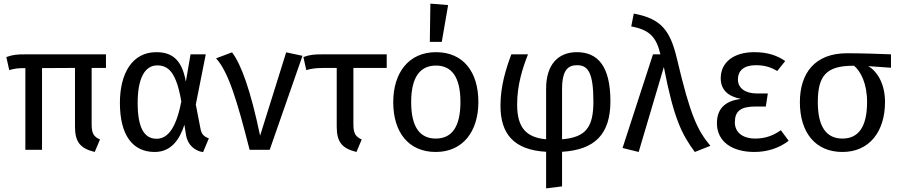

<svg xmlns="http://www.w3.org/2000/svg" viewBox="-20 -827 4966 1060"><path d="M31 -440C64 -449 77 -451 120 -451V0H212V-451L394 -452V-129C394 -45 421 -8 503 12L532 -57C499 -72 486 -88 486 -140V-452H565V-527H122C73 -527 51 -525 15 -512Z M642 -259C642 -78 714 12 834 12C924 12 971 -55 998 -138L1007 -82C1016 -25 1057 6 1101 13L1133 -63C1103 -74 1092 -89 1087 -116L1061 -250L1116 -527H1032L1006 -376C985 -497 930 -539 843 -539C710 -539 642 -422 642 -259ZM848 -466C912 -466 954 -424 981 -267C948 -94 892 -61 844 -61C776 -61 740 -122 740 -259C740 -394 779 -466 848 -466Z M1358 0H1469L1650 -519L1560 -538L1416 -78C1363 -331 1311 -473 1261 -538L1173 -505C1242 -428 1289 -271 1358 0Z M1671 -440C1704 -449 1717 -451 1770 -452H1839V-129C1839 -45 1866 -8 1948 12L1977 -57C1944 -72 1931 -89 1931 -141V-452H2115V-527H1762C1713 -527 1691 -525 1655 -512Z M2151 -263C2151 -96 2236 12 2386 12C2535 12 2621 -101 2621 -264C2621 -431 2537 -539 2387 -539C2237 -539 2151 -426 2151 -263ZM2387 -465C2474 -465 2522 -401 2522 -264C2522 -126 2474 -62 2386 -62C2298 -62 2250 -126 2250 -263C2250 -401 2299 -465 2387 -465ZM2419 -596 2454 -799 2356 -807 2353 -596Z M2995 11V213L3083 202V11C3263 0 3350 -85 3350 -268C3350 -463 3279 -539 3165 -539C3061 -539 2995 -470 2995 -338V-58C2887 -68 2835 -120 2835 -250C2835 -360 2866 -453 2895 -527H2803C2774 -449 2743 -354 2743 -243C2743 -88 2817 1 2995 11ZM3167 -467C3229 -467 3256 -420 3256 -266C3256 -125 3215 -69 3083 -58V-334C3083 -448 3121 -467 3167 -467Z M3417 -10 3506 12 3645 -457C3700 -171 3745 -84 3816 12L3902 -22C3830 -108 3791 -190 3718 -500C3680 -662 3629 -724 3479 -752L3465 -681C3570 -662 3604 -619 3626 -527H3585Z M4145 12C4218 12 4285 -11 4334 -50L4291 -108C4249 -79 4206 -62 4150 -62C4077 -62 4037 -99 4037 -151C4037 -213 4068 -239 4152 -239H4208L4219 -311H4158C4094 -311 4054 -341 4054 -388C4054 -439 4089 -467 4153 -467C4202 -467 4235 -456 4271 -435L4315 -490C4270 -521 4218 -539 4144 -539C4032 -539 3959 -484 3959 -395C3959 -331 3999 -295 4070 -281C3991 -271 3938 -233 3938 -147C3938 -45 4022 12 4145 12Z M4631 12C4780 12 4866 -101 4866 -264C4866 -363 4824 -433 4773 -462L4899 -453V-527C4831 -530 4735 -533 4656 -533C4478 -533 4396 -422 4396 -263C4396 -96 4481 12 4631 12ZM4495 -263C4495 -408 4541 -464 4690 -464H4695C4732 -433 4767 -366 4767 -264C4767 -126 4719 -62 4631 -62C4543 -62 4495 -126 4495 -263Z"/></svg>

Font: FiraGO Unicode
Style: Regular
Weight: 400
Designer: bBox Type
Foundry: bBox Type GmbH
Version: Version 1.001;PS 001.001;hotconv 1.0.88;makeotf.lib2.5.64775